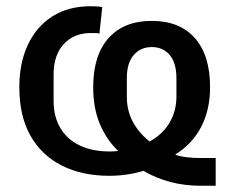

<svg xmlns="http://www.w3.org/2000/svg" viewBox="-20 -552 737 616"><path d="M672 -45V44H625Q573 44 527 32Q481 20 440 -4Q419 3 390 7.5Q361 12 331 12Q243 12 178 -21Q113 -54 77.5 -117Q42 -180 42 -272Q42 -350 69.5 -408.5Q97 -467 148 -499.5Q199 -532 271 -532Q280 -532 290 -531.5Q300 -531 308 -529L299 -444Q294 -446 287 -446Q280 -446 271 -446Q217 -446 184.5 -410.5Q152 -375 152 -314V-228Q152 -178 173.5 -141.5Q195 -105 235.5 -85.5Q276 -66 333 -66Q341 -66 347 -66.5Q353 -67 359 -68Q322 -103 300.5 -154Q279 -205 279 -272Q279 -375 328.5 -430Q378 -485 467 -485Q556 -485 605 -430Q654 -375 654 -272Q654 -201 626 -146Q598 -91 542 -56Q558 -50 579 -47.5Q600 -45 625 -45ZM387 -302V-241Q387 -198 405.5 -162.5Q424 -127 460 -98Q502 -121 524 -158.5Q546 -196 546 -241V-302Q546 -350 524.5 -375.5Q503 -401 467 -401Q431 -401 409 -375.5Q387 -350 387 -302Z"/></svg>

Font: IBM Plex Sans Medium
Style: Regular
Weight: 500
Designer: Mike Abbink, Paul van der Laan, Pieter van Rosmalen
Foundry: Bold Monday
Version: Version 3.201